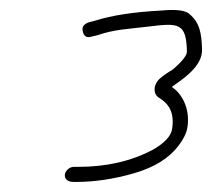

<svg xmlns="http://www.w3.org/2000/svg" viewBox="-20 -657 422 382"><path d="M121.7 -295H130.7C168.3 -295 207.1 -300.8 247 -312.4C287 -324 316.3 -342.2 335.1 -367C345.2 -380.3 351.1 -392.3 352.8 -403C359.1 -442.3 340.5 -472.2 321.7 -484C344.2 -500 383.2 -525 382 -559C380.9 -591.2 377.5 -612.4 355.8 -630C347.6 -636.7 329.2 -638.7 300.7 -636C246.5 -633.2 202.7 -626.5 169.6 -616L158.1 -613C148.2 -609.9 143.6 -604.9 144.2 -598.2C145.1 -588.4 149.5 -580.2 161.5 -584L174 -587C208.1 -598.7 234.3 -599.1 276.8 -604.3C335.4 -611.5 350.6 -611.6 351.9 -554.6C352.1 -547 342.8 -535.1 324.2 -519C313.1 -512.3 304.1 -506 297.2 -500C284.5 -487.9 284.4 -469.7 296.3 -462.5C315.1 -451.2 327.7 -434 322.4 -400.3C320.2 -386.1 307.3 -372.3 283.9 -359C241.1 -336.3 191.7 -325 135.5 -325H126.5C118.6 -325 110.4 -317.9 109.1 -310C107.8 -302.1 113.8 -295 126.5 -295Z"/></svg>

Font: MewTooHand
Style: Ita
Weight: 400
Designer: Mew Too, Robert Jablonski
Version: Version 0.77